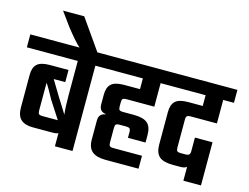

<svg xmlns="http://www.w3.org/2000/svg" viewBox="-129 -1009 1547 1191"><g transform="rotate(15 645.0 -413.0)"><path d="M-20 -631H489V-548H-20ZM266 -479V-401H192L253 -300Q267 -278 281 -255.5Q295 -233 304 -218.5Q313 -204 313 -204Q313 -204 311.5 -215.5Q310 -227 308.5 -254Q307 -281 307 -325V-593H420V0H307V-100L313 -114L210 -273Q192 -306 177.5 -331.5Q163 -357 155 -367V-189Q155 -172 161 -166.5Q167 -161 182 -161H285Q301 -161 308 -167.5Q315 -174 315 -190L327 -135Q327 -105 316 -91.5Q305 -78 273 -78H143Q93 -78 67 -101.5Q41 -125 41 -178V-388Q41 -435 65 -457Q89 -479 147 -479Z M274 -826 417 -622H306Q281 -643 255.5 -672.5Q230 -702 201 -739L138 -826Z M449 -631H913V-548H449ZM725 -479V-586H839V-397H658Q643 -397 637 -391.5Q631 -386 631 -371V-341Q631 -326 637 -320.5Q643 -315 658 -315H729Q791 -315 817.5 -292Q844 -269 844 -215V-168H731V-205Q731 -222 724.5 -227.5Q718 -233 702 -233H658Q643 -233 637 -227.5Q631 -222 631 -205V-111Q631 -94 637 -88.5Q643 -83 658 -83H844V0H632Q574 0 545.5 -23.5Q517 -47 517 -100V-221Q517 -246 528.5 -258Q540 -270 559 -272V-275Q540 -277 528.5 -289Q517 -301 517 -326V-388Q517 -435 541 -457Q565 -479 623 -479Z M861 -631H1310V-548H861ZM1128 -586H1241V-397H1071Q1056 -397 1049.5 -391.5Q1043 -386 1043 -369V-189Q1043 -172 1049 -166.5Q1055 -161 1070 -161H1103Q1119 -161 1125.5 -167.5Q1132 -174 1132 -190L1144 -135Q1144 -105 1133.5 -91.5Q1123 -78 1091 -78H1044Q982 -78 955.5 -101.5Q929 -125 929 -178V-388Q929 -435 953 -457Q977 -479 1035 -479H1128ZM1132 -277H1245V0H1132Z"/></g></svg>

Font: Teko Light Medium
Style: Regular
Weight: 500
Version: Version 2.000;gftools[0.9.28.dev9+g7d2139d.d20230707]